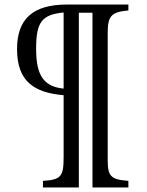

<svg xmlns="http://www.w3.org/2000/svg" viewBox="-20 -677 645 845"><path d="M545 148V119C467 113 454 99 454 26V-528C454 -604 466 -624 545 -631V-657H275C125 -657 55 -594 55 -461C55 -318 131 -269 260 -258V14C260 100 249 114 169 119V148H327V-621H387V148ZM260 -287C172 -296 139 -345 139 -463C139 -578 163 -613 260 -622Z"/></svg>

Font: mjx-stx-n
Style: Regular
Weight: 500
Version: 1.0.0